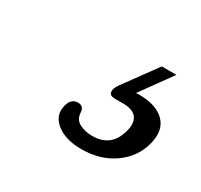

<svg xmlns="http://www.w3.org/2000/svg" viewBox="-66 -90 411 392"><g transform="rotate(30 140.0 106.0)"><path d="M217.5 -8.5H252L199 65Q202.5 64.5 206 64.5Q247 64.5 266.5 84.2Q286 104 276.5 139.5Q267 175.5 235.2 197.8Q203.5 220 159.5 220Q122 220 100.5 203Q79 186 85.5 160.5Q90.5 141 106.5 141Q119.5 141 121 154Q121.5 171.5 134.5 178.5Q147.5 185.5 165.5 185.5Q210.5 185.5 222 140Q227.5 120 218.8 108.2Q210 96.5 186.5 96.5H167.5Q155 96.5 154 88.2Q153 80 161 69Z"/></g></svg>

Font: Fraunces 9pt S100 Light
Style: Italic
Weight: 300
Italic angle: -16°
Version: Version 1.000; ttfautohint (v1.8.3)